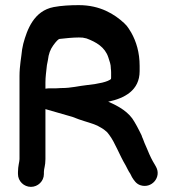

<svg xmlns="http://www.w3.org/2000/svg" viewBox="-20 -720 683 748"><path d="M262 -264.7 287.3 -255.1C315.5 -245.2 337.8 -240.2 359.1 -230.6L374.7 -221.9C383.2 -217.2 392.3 -209.7 397.4 -204.9L405.7 -194.4C429.3 -162.6 443.4 -119.5 469.8 -75.1L477.5 -60.1C480.9 -53.5 483.2 -49.3 487.5 -43.2L494.2 -29.8C502.3 -16.7 510.9 -4 526.1 1.3C570.7 16.7 610.2 -30 587.9 -70.1L582.5 -79.7C576.9 -88.7 573.5 -95 568.5 -104.9L561.5 -119.9C555.6 -132.4 551.8 -144.7 543 -163L536.9 -179C534.2 -184.4 532.7 -188.5 531.4 -193.1L522.7 -210.6C517.4 -221 509.9 -235.5 503.6 -245.6C482.9 -282.9 443.4 -306 401.6 -323.8C464.6 -337 524 -367.4 524 -443V-463C524 -515.8 510.9 -557.9 491.5 -592.7L481.2 -609.2C476.9 -616.1 471.4 -622.8 463.9 -629.7C426.6 -664.5 370.4 -700 287.3 -700C255 -700 219 -698.2 189.3 -692.5C111.6 -677.7 85.5 -604.2 70.7 -549.7L66.2 -527.7C63.2 -497.5 56 -463.2 56 -424V-100C56 -90.5 50 -72.6 50 -50V-42C50 -14 73.3 8 100.5 8C127.7 8 151 -14 151 -42V-50C151 -63.8 157 -73.9 157 -100V-294.9C189.5 -285.7 225.7 -274.8 262 -264.7ZM412.9 -438V-418C412.9 -415.6 412.8 -414 412.4 -412.3C400.1 -401.1 364.2 -393.4 320.7 -388.8C285.7 -385.1 258.1 -377 220.3 -377H218.6C212.2 -376.4 205.4 -376 199.9 -376H178.4C170.7 -376 163.8 -375.7 157 -374.6V-399C157 -420.9 160.2 -441.3 162.8 -466.3L166.7 -486.2C169.4 -510 175.8 -527.1 187.3 -543.1C198.6 -558.9 207.6 -567.8 211.7 -568.3C233.9 -570.9 264.1 -574 287.3 -574C292.7 -574 297.4 -573.8 302.2 -573.4L317 -570.3C355.1 -556.1 388.8 -536.4 401.9 -496.8C407.3 -480.3 411.7 -468.9 411.7 -455V-453.4C412.4 -448.7 412.9 -443.7 412.9 -438Z"/></svg>

Font: NumbBunny
Style: Bk
Weight: 400
Designer: Robert Jablonski
Foundry: Cannot Into Space Fonts
Version: Version 1.0